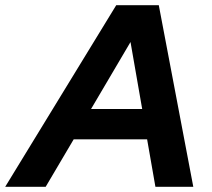

<svg xmlns="http://www.w3.org/2000/svg" viewBox="-79 -720 817 740"><path d="M-59 0 369 -700H533L666 0H520L488 -183H205L97 0ZM272 -300H469L424 -558Z"/></svg>

Font: Red Hat Display
Style: Bold Italic
Weight: 700
Italic angle: -12°
Designer: Pentagram, MCKL
Foundry: Pentagram, MCKL
Version: Version 1.023; ttfautohint (v1.8.3)